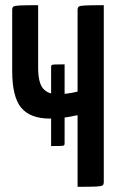

<svg xmlns="http://www.w3.org/2000/svg" viewBox="-20 -720 456 740"><path d="M279 0V-276Q246 -269 222 -266Q198 -263 172 -263Q97 -263 62 -304.5Q27 -346 27 -447V-681Q27 -691 31.5 -694.5Q36 -698 57 -699Q78 -700 127 -700V-460Q127 -401 146 -379Q165 -357 200 -357Q220 -357 239.5 -359.5Q259 -362 279 -367V-681Q279 -691 283.5 -694.5Q288 -698 309.5 -699Q331 -700 380 -700V-19Q380 -9 375.5 -5.5Q371 -2 350.5 -1Q330 0 279 0ZM177 -157V-461Q177 -467 179 -469Q181 -471 192 -471.5Q203 -472 229 -472V-168Q229 -162 227 -160Q225 -158 214 -157.5Q203 -157 177 -157Z"/></svg>

Font: Yanone Kaffeesatz SemiBold
Style: Regular
Weight: 600
Designer: Yanone (Cyrillic: Daniel Pouzeot, Huerta Tipografica, and Cyreal)
Foundry: Yanone
Version: Version 2.003